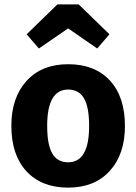

<svg xmlns="http://www.w3.org/2000/svg" viewBox="-20 -842 624 879"><path d="M158 -620 102 -685 243 -822H340L481 -685L425 -620L292 -712ZM292 -548Q414 -548 483 -473.5Q552 -399 552 -265Q552 -136 482.5 -59.5Q413 17 292 17Q171 17 101.5 -57.5Q32 -132 32 -266Q32 -395 101.5 -471.5Q171 -548 292 -548ZM292 -432Q196 -432 196 -266Q196 -179 219.5 -139Q243 -99 292 -99Q388 -99 388 -265Q388 -352 364.5 -392Q341 -432 292 -432Z"/></svg>

Font: Fira Sans
Style: Bold
Weight: 700
Designer: bBox Type GmbH & Carrois Corporate GbR & Edenspiekermann AG
Foundry: bBox Type GmbH & Carrois Corporate GbR & Edenspiekermann AG
Version: Version 4.301;PS 004.301;hotconv 1.0.88;makeotf.lib2.5.64775